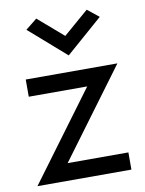

<svg xmlns="http://www.w3.org/2000/svg" viewBox="-81 -768 623 825"><g transform="rotate(-10 230.0 -355.0)"><path d="M300 -385H45V-460H445L160 -75H425V0H15ZM245 -615 355 -710 405 -670 245 -530 85 -670 135 -710Z"/></g></svg>

Font: jost-mod-400
Style: Regular
Weight: 400
Version: Version 3.200; ttfautohint (v0.97) -l 8 -r 50 -G 200 -x 14 -